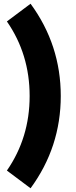

<svg xmlns="http://www.w3.org/2000/svg" viewBox="-20 -805 407 1030"><path d="M17 110Q139 -66 139 -290Q139 -514 17 -690L144 -785Q306 -564 306 -290Q306 -16 144 205Z"/></svg>

Font: Oxanium ExtraBold
Style: Regular
Weight: 800
Designer: Severin Meyer
Version: Version 2.000